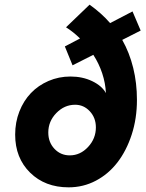

<svg xmlns="http://www.w3.org/2000/svg" viewBox="-20 -794 624 823"><path d="M291 -514 258 -595 323 -629Q310 -642 294.5 -654.5Q279 -667 263 -677L364 -774Q389 -756 411 -736.5Q433 -717 452 -695L548 -745L583 -663L504 -623Q535 -568 551 -503Q567 -438 567 -366Q567 -286 544.5 -217Q522 -148 483.5 -98Q445 -48 391 -19.5Q337 9 274 9Q173 9 109 -54Q45 -117 45 -217Q45 -270 63 -316Q81 -362 112.5 -395Q144 -428 188 -447Q232 -466 282 -466Q334 -466 375.5 -446Q417 -426 434 -395Q432 -438 418 -480Q404 -522 380 -559ZM279 -128Q324 -128 357.5 -164Q391 -200 391 -248Q391 -289 365 -317Q339 -345 302 -345Q256 -345 221.5 -309.5Q187 -274 187 -226Q187 -184 213.5 -156Q240 -128 279 -128Z"/></svg>

Font: Red Hat Text
Style: Bold Italic
Weight: 700
Italic angle: -12°
Designer: Pentagram / MCKL
Foundry: Pentagram / MCKL
Version: Version 1.003; Red Hat Text Bold Italic